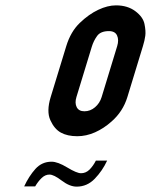

<svg xmlns="http://www.w3.org/2000/svg" viewBox="-20 -690 563 716"><path d="M396.1 -237C424.3 -261.7 444 -292 455 -328L513 -518C517.3 -532 520.3 -544.8 521.8 -556.5C523.4 -568.2 522.4 -582.8 518.8 -600.5C515.2 -618.2 503.7 -634.2 484.4 -648.5C465.2 -662.8 441.2 -670 412.5 -670C391.9 -670 369.8 -664.5 346.5 -653.5C323.1 -642.5 300.1 -626.2 277.5 -604.5C254.9 -582.8 238.1 -554 227.1 -518L169 -328C158.2 -292.7 157.7 -264 167.7 -242C177.6 -220 190.7 -204.5 207 -195.5C223.2 -186.5 243.7 -182 268.3 -182C290.3 -182 312.3 -186.8 334.3 -196.5C356.2 -206.2 376.8 -219.7 396.1 -237ZM294.8 -275C280.8 -275 271.2 -280.2 266 -290.5C260.8 -300.8 260.5 -313.3 265 -328L322.4 -516C326.9 -530.7 333.5 -544 342.2 -556C350.8 -568 365.5 -574 386.2 -574C401.5 -574 411.7 -568.5 416.6 -557.5C421.6 -546.5 421.7 -533.3 417 -518L359 -328C354.3 -312.7 346.1 -300 334.3 -290C322.6 -280 309.4 -275 294.8 -275ZM282.1 -44C271.5 -44 254.3 -51.2 230.7 -65.5C207.1 -79.8 187.6 -87 172.3 -87C148.3 -87 128.2 -78 112 -60C95.9 -42 81.9 -20.3 70.2 5H111.2C118.2 -7 126.1 -17.3 135.1 -26C144.1 -34.7 153.9 -39 164.6 -39C175.3 -39 190.5 -31.5 210.2 -16.5C230 -1.5 248.5 6 265.8 6C291.8 6 314.4 -3.8 333.4 -23.5C352.4 -43.2 367.8 -65.7 379.5 -91H337.5C330.8 -77.7 322.8 -66.5 313.8 -57.5C304.7 -48.5 294.1 -44 282.1 -44Z"/></svg>

Font: Din Kursivschrift
Style: Condensed Italic Polish
Weight: 400
Version: Version 1.07